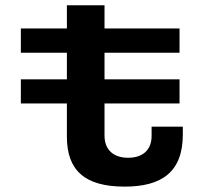

<svg xmlns="http://www.w3.org/2000/svg" viewBox="-20 -700 818 732"><path d="M235 -179C235 -51.5 302 11.5 455 11.5C596.5 11.5 677 -44 677 -187.5V-217H558V-182C558 -125.5 521 -98.5 468.5 -98.5C413.5 -98.5 378.5 -128 378.5 -183V-305.5H664.5V-397.5H378.5V-499H664.5V-591.5H378.5V-680H235V-591.5H59.5V-499H235V-397.5H59.5V-305.5H235Z"/></svg>

Font: Monaspace Neon Wide
Style: Bold
Weight: 700
Width: 7
Designer: Riley Cran & the Lettermatic Team
Foundry: Lettermatic
Version: Version 1.000 (Monaspace Neon)